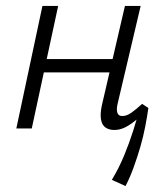

<svg xmlns="http://www.w3.org/2000/svg" viewBox="-20 -433 551 647"><path d="M365 5Q348 5 336 -3Q324 -11 320.5 -29.5Q317 -48 323 -77L401 -413H454L376 -82Q372 -64 375.5 -53Q379 -42 392 -42Q407 -42 422.5 -53Q438 -64 459 -83L480 -69Q459 -46 439.5 -29.5Q420 -13 402 -4Q384 5 365 5ZM35 0 123 -413H176L87 0ZM99 -189 109 -234H390L380 -189ZM403 194 357 173Q381 133 398.5 90.5Q416 48 429 7Q442 -34 450 -67L480 -69Q476 -41 469.5 -7Q463 27 453 61.5Q443 96 430.5 130.5Q418 165 403 194Z"/></svg>

Font: Ysabeau Office Light
Style: Italic
Weight: 300
Italic angle: -12°
Designer: Christian Thalmann (Catharsis Fonts)
Version: Version 2.001;gftools[0.9.30]; featfreeze: tnum,lnum,ss02